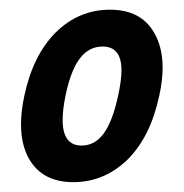

<svg xmlns="http://www.w3.org/2000/svg" viewBox="-20 -742 375 392"><path d="M93.8 -675.8Q141.1 -722.2 204.6 -722.2Q268.1 -722.2 294.9 -674.8Q312 -645.5 312 -604Q312 -577.6 305.2 -546.9Q287.6 -463.4 240.7 -416.5Q192.9 -370.1 129.6 -370.1Q66.4 -370.1 39.1 -418Q22.9 -446.8 22.9 -488.3Q22.9 -515.1 29.8 -546.9Q47.4 -629.4 93.8 -675.8ZM228 -598.6Q228 -647 189.5 -647Q161.6 -647 143.1 -622.8Q124.5 -598.6 113.8 -546.9Q107.9 -518.1 107.9 -497.1Q107.9 -444.8 146.5 -444.8Q173.8 -444.8 191.9 -469.7Q210 -494.6 221.2 -546.9Q228 -577.6 228 -598.6Z"/></svg>

Font: Open Sans Hebrew Condensed
Style: Bold Italic
Weight: 700
Width: 3
Italic angle: -12°
Foundry: Ascender Corporation, Yanek Iontef
Version: Version 2.001;PS 002.001;hotconv 1.0.70;makeotf.lib2.5.58329